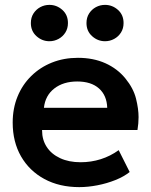

<svg xmlns="http://www.w3.org/2000/svg" viewBox="-20 -752 620 787"><path d="M305 15Q223.5 15 162 -18.2Q100.5 -51.5 66.2 -111Q32 -170.5 32 -249.5Q32 -307.5 51.8 -356Q71.5 -404.5 107.8 -440.2Q144 -476 192.8 -495.5Q241.5 -515 299.5 -515Q362.5 -515 412 -492.8Q461.5 -470.5 494.2 -430.2Q527 -390 537.5 -347.8Q548 -305.5 548 -272Q548 -246.5 543.5 -219H152.5Q152.5 -218 152.5 -217Q152.5 -179 171.5 -149.8Q190.5 -120.5 226.2 -103.8Q262 -87 310.5 -87Q353.5 -87 393 -99.5Q432.5 -112 466.5 -136.5L511.5 -47Q488 -28 453 -14Q418 0 379.2 7.5Q340.5 15 305 15ZM160 -310H419.5Q418 -360.5 386 -389.2Q354 -418 296.5 -418Q239.5 -418 202.5 -389.2Q165.5 -360.5 160 -310ZM182.5 -583Q152.5 -583 129.5 -603.8Q106.5 -624.5 106.5 -657.5Q106.5 -680 117.2 -696.8Q128 -713.5 145.2 -722.8Q162.5 -732 182.5 -732Q212.5 -732 235.5 -711.5Q258.5 -691 258.5 -657.5Q258.5 -635.5 248 -618.8Q237.5 -602 220 -592.5Q202.5 -583 182.5 -583ZM410.5 -583Q380.5 -583 357.5 -603.8Q334.5 -624.5 334.5 -657.5Q334.5 -680 345.2 -696.8Q356 -713.5 373.2 -722.8Q390.5 -732 410.5 -732Q440.5 -732 463.5 -711.5Q486.5 -691 486.5 -657.5Q486.5 -635.5 476 -618.8Q465.5 -602 448 -592.5Q430.5 -583 410.5 -583Z"/></svg>

Font: Geologica EX Med
Style: Regular
Weight: 500
Designer: Sindre Bremnes, Frode Helland
Foundry: Monokrom Skriftforlag AS
Version: Version 1.010;gftools[0.9.28]